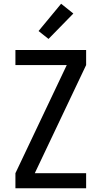

<svg xmlns="http://www.w3.org/2000/svg" viewBox="-20 -1001 540 1021"><path d="M62 0V-80L335 -655H62V-735H438V-655L165 -80H438V0ZM238 -794 185 -836 305 -981 370 -929Z"/></svg>

Font: Iosevka Fixed Medium
Style: Regular
Weight: 500
Monospace: yes
Designer: Belleve Invis
Foundry: Belleve Invis
Version: Version 32.3.0